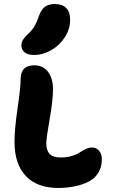

<svg xmlns="http://www.w3.org/2000/svg" viewBox="-20 -974 565 950"><path d="M147.9 -702.1Q118.2 -702.1 102.1 -714.8Q85.9 -727.5 85.9 -749Q85.9 -764.6 93.8 -777.3Q101.6 -790 119.1 -806.2Q140.1 -825.7 151.1 -845Q162.1 -864.3 172.9 -896Q184.6 -928.2 203.1 -941.2Q221.7 -954.1 251 -954.1Q288.1 -954.1 307.6 -934.3Q327.1 -914.6 327.1 -876Q327.1 -831.1 301.3 -790.5Q275.4 -750 233.9 -726.1Q192.4 -702.1 147.9 -702.1ZM268.1 -43.9Q164.1 -43.9 107.9 -103Q51.8 -162.1 51.8 -272Q51.8 -335.4 66.9 -438Q82 -540.5 82 -580.1Q82 -650.9 148.9 -650.9Q193.8 -650.9 218 -618.2Q242.2 -585.4 242.2 -533.2Q242.2 -478 225.6 -383.8Q209 -289.6 209 -265.1Q209 -230 225.8 -212.4Q242.7 -194.8 280.8 -194.8Q311.5 -194.8 336.4 -202.6Q361.3 -210.4 374.3 -219.5Q387.2 -228.5 403.3 -236.3Q419.4 -244.1 435.1 -244.1Q457 -244.1 470.5 -228Q483.9 -211.9 483.9 -186Q483.9 -125.5 439 -87.9Q408.2 -65.9 362.5 -54.9Q316.9 -43.9 268.1 -43.9Z"/></svg>

Font: Shantell Sans Irregular
Style: Bold
Weight: 700
Designer: Stephen Nixon, Anya Danilova, Shantell Martin
Foundry: Arrow Type
Version: Version 1.006;[9816181b4]